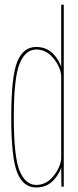

<svg xmlns="http://www.w3.org/2000/svg" viewBox="-20 -805 336 828"><path d="M245 0H255V-785H244V-73ZM136 3.5Q186 3.5 216.5 -34Q247 -71.5 247 -105.5L244 -127.5Q244 -89 212.5 -48.2Q181 -7.5 136.5 -7.5Q89.5 -7.5 64.5 -68.5Q39.5 -129.5 39.5 -299Q39.5 -469.5 64.5 -530.5Q89.5 -591.5 136.5 -591.5Q181 -591.5 212.5 -551.2Q244 -511 244 -472.5L247 -493.5Q247 -527.5 216.5 -565Q186 -602.5 136 -602.5Q80 -602.5 54.2 -538.2Q28.5 -474 28.5 -299Q28.5 -125 54.2 -60.8Q80 3.5 136 3.5Z"/></svg>

Font: Anybody Thin Condensed
Style: Regular
Weight: 100
Width: 3
Version: Version 1.113;gftools[0.9.25]